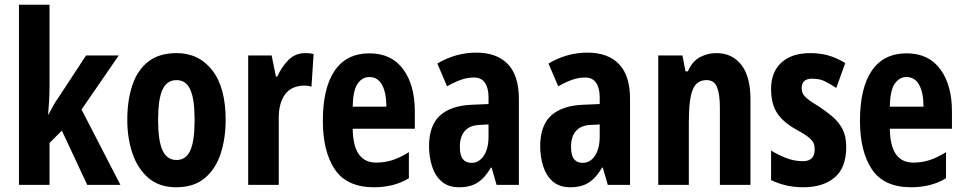

<svg xmlns="http://www.w3.org/2000/svg" viewBox="-20 -780 4065 810"><path d="M189 -426Q189 -388 187.5 -359.5Q186 -331 183 -296H184Q198 -322 206 -336.5Q214 -351 227 -369L343 -546H481L324 -318L488 0H348L241 -229L189 -177V0H60V-760H189Z M932 -274Q932 -198 911.5 -133.5Q891 -69 845 -29.5Q799 10 723 10Q652 10 606.5 -29Q561 -68 539 -132.5Q517 -197 517 -274Q517 -357 538.5 -421Q560 -485 606 -520.5Q652 -556 725 -556Q819 -556 875.5 -483.5Q932 -411 932 -274ZM647 -273Q647 -187 665.5 -146Q684 -105 725 -105Q765 -105 783 -145.5Q801 -186 801 -274Q801 -361 783 -401.5Q765 -442 725 -442Q684 -442 665.5 -402Q647 -362 647 -273Z M1268 -556Q1274 -556 1282.5 -555.5Q1291 -555 1303 -552L1294 -414Q1288 -417 1278.5 -418Q1269 -419 1267 -419Q1209 -419 1182 -381Q1155 -343 1156 -279V0H1027V-546H1126L1144 -457H1150Q1166 -495 1195.5 -525.5Q1225 -556 1268 -556Z M1539 -555Q1631 -555 1680.5 -488.5Q1730 -422 1730 -310V-237H1468Q1469 -164 1494 -129Q1519 -94 1567 -94Q1603 -94 1635.5 -104.5Q1668 -115 1705 -138V-28Q1672 -8 1635 1Q1598 10 1558 10Q1443 10 1392.5 -65.5Q1342 -141 1342 -270Q1342 -409 1392 -482Q1442 -555 1539 -555ZM1538 -455Q1508 -455 1488.5 -426.5Q1469 -398 1468 -330H1610Q1610 -388 1592 -421.5Q1574 -455 1538 -455Z M1989 -558Q2076 -558 2122.5 -509.5Q2169 -461 2169 -363V0H2075L2054 -73H2051Q2027 -31 1996 -10.5Q1965 10 1917 10Q1871 10 1843 -14.5Q1815 -39 1802.5 -79Q1790 -119 1790 -163Q1790 -250 1835.5 -292Q1881 -334 1969 -338L2041 -341V-370Q2041 -408 2026 -430.5Q2011 -453 1979 -453Q1953 -453 1926.5 -444Q1900 -435 1866 -416L1825 -512Q1903 -558 1989 -558ZM2003 -253Q1961 -251 1940.5 -227Q1920 -203 1920 -161Q1920 -125 1932.5 -109Q1945 -93 1969 -93Q2001 -93 2021 -123Q2041 -153 2041 -204V-255Z M2458 -558Q2545 -558 2591.5 -509.5Q2638 -461 2638 -363V0H2544L2523 -73H2520Q2496 -31 2465 -10.5Q2434 10 2386 10Q2340 10 2312 -14.5Q2284 -39 2271.5 -79Q2259 -119 2259 -163Q2259 -250 2304.5 -292Q2350 -334 2438 -338L2510 -341V-370Q2510 -408 2495 -430.5Q2480 -453 2448 -453Q2422 -453 2395.5 -444Q2369 -435 2335 -416L2294 -512Q2372 -558 2458 -558ZM2472 -253Q2430 -251 2409.5 -227Q2389 -203 2389 -161Q2389 -125 2401.5 -109Q2414 -93 2438 -93Q2470 -93 2490 -123Q2510 -153 2510 -204V-255Z M3002 -556Q3069 -556 3107.5 -506.5Q3146 -457 3146 -362V0H3017V-325Q3017 -383 3005 -412.5Q2993 -442 2961 -442Q2919 -442 2902.5 -402Q2886 -362 2886 -264V0H2757V-546H2859L2872 -479H2882Q2900 -521 2932.5 -538.5Q2965 -556 3002 -556Z M3550 -160Q3550 -72 3501 -31Q3452 10 3369 10Q3331 10 3298 2.5Q3265 -5 3233 -20V-145Q3260 -128 3295 -114Q3330 -100 3367 -100Q3417 -100 3417 -149Q3417 -161 3414 -172Q3411 -183 3395 -197.5Q3379 -212 3340 -233Q3284 -264 3258.5 -303Q3233 -342 3233 -405Q3233 -476 3276.5 -516Q3320 -556 3399 -556Q3438 -556 3473 -546.5Q3508 -537 3546 -514L3508 -409Q3483 -425 3461 -436.5Q3439 -448 3406 -448Q3362 -448 3362 -408Q3362 -396 3366.5 -386Q3371 -376 3386.5 -363Q3402 -350 3436 -330Q3466 -310 3492.5 -287.5Q3519 -265 3534.5 -235Q3550 -205 3550 -160Z M3805 -555Q3897 -555 3946.5 -488.5Q3996 -422 3996 -310V-237H3734Q3735 -164 3760 -129Q3785 -94 3833 -94Q3869 -94 3901.5 -104.5Q3934 -115 3971 -138V-28Q3938 -8 3901 1Q3864 10 3824 10Q3709 10 3658.5 -65.5Q3608 -141 3608 -270Q3608 -409 3658 -482Q3708 -555 3805 -555ZM3804 -455Q3774 -455 3754.5 -426.5Q3735 -398 3734 -330H3876Q3876 -388 3858 -421.5Q3840 -455 3804 -455Z"/></svg>

Font: Noto Sans Sinhala UI ExtraCondensed
Style: Bold
Weight: 700
Width: 2
Designer: Jelle Bosma - Monotype Design Team
Foundry: Monotype Imaging Inc.
Version: Version 2.006; ttfautohint (v1.8.4.7-5d5b)